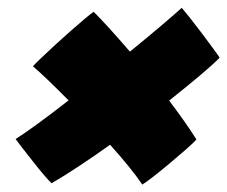

<svg xmlns="http://www.w3.org/2000/svg" viewBox="-20 -600 596 504"><path d="M226 -569Q243 -552 267.8 -524.8Q292.5 -497.5 321 -464.5Q366 -501 402.2 -531.8Q438.5 -562.5 457 -579.5Q461.5 -574.5 476.5 -555.8Q491.5 -537 509 -513.8Q526.5 -490.5 540.2 -471.8Q554 -453 556.5 -448.5Q540 -431.5 504.8 -401.8Q469.5 -372 424 -336Q444 -309.5 462.2 -283.8Q480.5 -258 495.5 -234Q488 -225 468.2 -207.8Q448.5 -190.5 425.2 -171Q402 -151.5 382 -136Q362 -120.5 353.5 -115.5Q339.5 -136.5 317.5 -163.5Q295.5 -190.5 269 -220Q227 -190 187.2 -163.8Q147.5 -137.5 115.5 -119Q109.5 -124 95.5 -140.5Q81.5 -157 65.8 -177Q50 -197 37.2 -213.5Q24.5 -230 21 -235Q42.5 -248.5 79.5 -275.5Q116.5 -302.5 160 -336.5Q96.5 -400.5 66.5 -426Q71.5 -432 87.8 -447.5Q104 -463 125.2 -482.5Q146.5 -502 167.8 -520.8Q189 -539.5 205 -552.8Q221 -566 226 -569Z"/></svg>

Font: Grandstander Black
Style: Italic
Weight: 900
Italic angle: -15°
Designer: Tyler Finck
Foundry: Etcetera Type Co
Version: Version 1.200; ttfautohint (v1.8.3)